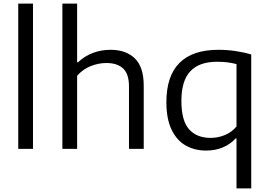

<svg xmlns="http://www.w3.org/2000/svg" viewBox="-20 -828 1499 1068"><path d="M81.5 0V-808H163.5V0Z M327 -808H409V-481.5H414Q449.5 -515.5 495.8 -533.2Q542 -551 595 -551Q681 -551 730.2 -503Q779.5 -455 779.5 -351V0H697.5V-346.5Q697.5 -416.5 665 -447Q632.5 -477.5 572 -477.5Q527 -477.5 483.5 -459.8Q440 -442 409 -406.5V0H327Z M1295.5 -58H1291Q1261.5 -26 1219.8 -8.2Q1178 9.5 1127 9.5Q1063 9.5 1013.2 -18.5Q963.5 -46.5 934.5 -106.5Q905.5 -166.5 905.5 -259.5Q905.5 -405 978.2 -478Q1051 -551 1195 -551Q1242 -551 1289 -544.2Q1336 -537.5 1377.5 -525V220H1295.5ZM1295.5 -124.5V-471.5Q1247 -484.5 1187.5 -484.5Q1088.5 -484.5 1038.8 -431.8Q989 -379 989 -267Q989 -156 1032 -108.5Q1075 -61 1151 -61Q1193 -61 1231 -76.8Q1269 -92.5 1295.5 -124.5Z"/></svg>

Font: Encode Sans Semi Expanded
Style: Regular
Weight: 400
Width: 6
Designer: Multiple Designers
Foundry: Impallari Type
Version: Version 2.000